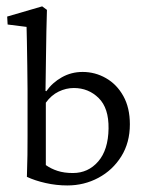

<svg xmlns="http://www.w3.org/2000/svg" viewBox="-20 -563 451 589"><path d="M62.5 -20.5Q64 -61.5 64.2 -87.6Q64.5 -113.8 64.5 -146.5V-284.7Q64.5 -319.3 63.7 -361.3Q63 -403.3 62.5 -436.8Q62 -470.2 61.5 -480.5L3.4 -487.8L2 -512.2L109.4 -543.5L124 -532.7Q123 -500 122.3 -466.8Q121.6 -433.6 121.1 -390.4Q120.6 -347.2 119.6 -284.2L122.1 -283.2Q140.6 -309.6 169.7 -325.9Q198.7 -342.3 233.4 -342.3Q272 -342.3 305.2 -323.2Q338.4 -304.2 358.4 -268.3Q378.4 -232.4 378.4 -181.6Q378.4 -125.5 352.1 -83.3Q325.7 -41 282 -17.6Q238.3 5.9 186.5 5.9Q152.8 5.9 120.1 -1.5Q87.4 -8.8 62.5 -20.5ZM203.6 -32.2Q250.5 -32.2 281.2 -67.6Q312 -103 313 -168.5Q314 -231.4 282.7 -262.2Q251.5 -293 206.5 -293Q182.6 -293 159.9 -282Q137.2 -271 120.6 -248V-56.6Q136.2 -45.4 156.5 -38.8Q176.8 -32.2 203.6 -32.2Z"/></svg>

Font: Lateef Light
Style: Regular
Weight: 300
Designer: SIL International
Foundry: SIL International
Version: Version 4.200